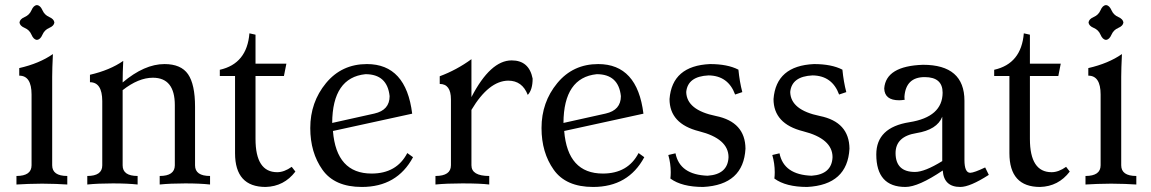

<svg xmlns="http://www.w3.org/2000/svg" viewBox="-20 -739 4609 769"><path d="M127.9 -579.1Q114.3 -580.6 106.2 -599.9Q98.1 -619.1 78.9 -627.2Q59.6 -635.3 58.1 -648.9Q59.6 -662.6 78.9 -670.9Q98.1 -679.2 106.2 -698.2Q114.3 -717.3 127.9 -718.8Q141.6 -717.3 149.9 -698.2Q158.2 -679.2 177.2 -670.9Q196.3 -662.6 197.8 -648.9Q196.3 -635.3 177.2 -627.2Q158.2 -619.1 149.9 -599.9Q141.6 -580.6 127.9 -579.1ZM249.5 0Q208.5 -2.9 148.9 -3.4Q89.4 -2.9 45.9 0V-34.2Q106.4 -34.2 106.4 -77.1V-360.4Q106.4 -436 57.1 -436V-466.3Q138.2 -484.9 191.9 -522.5Q189 -463.4 189 -431.6V-77.1Q189 -34.2 249.5 -34.2Z M821.3 0Q780.8 -4.4 721.7 -4.4Q662.6 -4.4 619.6 0V-34.2Q679.7 -34.2 680.2 -76.7V-317.9Q680.2 -427.7 592.3 -427.7Q534.7 -427.7 471.2 -377.9V-76.7Q471.2 -34.2 531.2 -34.2V0Q490.7 -4.4 431.6 -4.4Q372.6 -4.4 329.6 0V-34.2Q389.6 -34.2 389.6 -76.7V-334.5Q389.2 -409.7 340.3 -409.7V-439.5Q420.4 -458 473.6 -495.1Q471.2 -448.7 471.2 -408.7Q558.6 -482.4 638.7 -482.4Q705.1 -482.4 733.2 -441.7Q761.2 -400.9 761.2 -311.5V-76.7Q761.2 -34.2 821.3 -34.2Z M1043.9 9.8Q921.4 9.8 921.4 -125.5V-434.6H860.4V-459.5Q969.2 -483.9 979 -605.5L1003.4 -600.1V-483.9H1127L1117.2 -434.6H1003.4V-182.6Q1003.4 -49.3 1090.3 -49.3Q1118.2 -49.3 1148.4 -70.8L1163.1 -51.8Q1117.7 7.8 1043.9 9.8Z M1429.2 9.8Q1320.3 9.8 1271.5 -59.1Q1222.7 -127.9 1222.7 -226.1Q1222.7 -329.6 1285.6 -406Q1348.6 -482.4 1449.7 -482.4Q1606.4 -482.4 1630.9 -283.7L1313.5 -214.4Q1327.1 -43.9 1468.3 -43.9Q1568.8 -43.9 1611.3 -126L1634.3 -109.4Q1570.3 9.8 1429.2 9.8ZM1310.5 -246.6 1479.5 -284.2Q1540.5 -297.9 1540.5 -354Q1531.2 -441.9 1443.8 -441.9Q1311.5 -428.2 1310.5 -246.6Z M1939.5 0Q1904.3 -4.4 1831.5 -4.4Q1769 -4.4 1724.1 0V-34.2Q1786.1 -34.2 1786.1 -77.1V-340.8Q1786.1 -402.8 1741.2 -402.8V-433.6Q1808.6 -458.5 1868.2 -502V-350.1Q1944.3 -497.1 2029.3 -497.1Q2099.1 -497.1 2113.3 -424.3Q2113.3 -379.4 2093.8 -358.9Q2071.8 -416 2015.6 -416Q1937.5 -415 1868.2 -298.8V-77.1Q1868.2 -34.2 1939.5 -34.2Z M2355.5 9.8Q2246.6 9.8 2197.8 -59.1Q2148.9 -127.9 2148.9 -226.1Q2148.9 -329.6 2211.9 -406Q2274.9 -482.4 2376 -482.4Q2532.7 -482.4 2557.1 -283.7L2239.7 -214.4Q2253.4 -43.9 2394.5 -43.9Q2495.1 -43.9 2537.6 -126L2560.5 -109.4Q2496.6 9.8 2355.5 9.8ZM2236.8 -246.6 2405.8 -284.2Q2466.8 -297.9 2466.8 -354Q2457.5 -441.9 2370.1 -441.9Q2237.8 -428.2 2236.8 -246.6Z M2796.4 9.8Q2710.9 9.8 2665 -23.9Q2666.5 -36.1 2666.5 -49.3Q2666.5 -84 2656.7 -118.2L2685.5 -125Q2702.6 -39.1 2814 -35.2Q2895 -40.5 2897.9 -109.4Q2897.9 -183.6 2779.8 -213.4Q2661.6 -243.2 2661.6 -342.3Q2671.9 -475.6 2823.7 -482.4Q2894 -482.4 2937.5 -460Q2942.4 -410.6 2953.1 -370.1L2924.3 -360.4Q2896.5 -436 2817.9 -437Q2734.4 -433.1 2728.5 -370.6Q2730 -298.3 2847.4 -274.4Q2964.8 -250.5 2965.8 -143.6Q2958 1.5 2796.4 9.8Z M3212.9 9.8Q3127.4 9.8 3081.5 -23.9Q3083 -36.1 3083 -49.3Q3083 -84 3073.2 -118.2L3102.1 -125Q3119.1 -39.1 3230.5 -35.2Q3311.5 -40.5 3314.5 -109.4Q3314.5 -183.6 3196.3 -213.4Q3078.1 -243.2 3078.1 -342.3Q3088.4 -475.6 3240.2 -482.4Q3310.5 -482.4 3354 -460Q3358.9 -410.6 3369.6 -370.1L3340.8 -360.4Q3313 -436 3234.4 -437Q3150.9 -433.1 3145 -370.6Q3146.5 -298.3 3263.9 -274.4Q3381.3 -250.5 3382.3 -143.6Q3374.5 1.5 3212.9 9.8Z M3644.5 -50.3Q3683.6 -50.3 3753.9 -93.8V-271.5Q3733.4 -219.2 3650.1 -205.8Q3566.9 -192.4 3566.9 -125.5Q3567.4 -50.3 3644.5 -50.3ZM3826.2 9.8Q3760.3 9.8 3755.9 -56.2Q3658.2 9.8 3606.4 9.8Q3489.7 9.8 3489.7 -120.6Q3489.7 -228.5 3622.3 -249.5Q3754.9 -270.5 3755.4 -367.7Q3755.4 -430.2 3683.6 -430.2Q3608.4 -430.2 3602.5 -352.5Q3602.5 -343.3 3603.5 -339.4Q3590.8 -337.4 3581.1 -337.4Q3522.9 -337.4 3521.5 -384.8Q3528.3 -474.6 3676.8 -479.5Q3842.8 -479.5 3842.8 -335.4V-98.6Q3842.8 -46.9 3866.2 -46.9Q3881.8 -47.4 3925.8 -68.4L3940.4 -38.6Q3865.2 9.8 3826.2 9.8Z M4145.5 9.8Q4022.9 9.8 4022.9 -125.5V-434.6H3961.9V-459.5Q4070.8 -483.9 4080.6 -605.5L4105 -600.1V-483.9H4228.5L4218.8 -434.6H4105V-182.6Q4105 -49.3 4191.9 -49.3Q4219.7 -49.3 4250 -70.8L4264.6 -51.8Q4219.2 7.8 4145.5 9.8Z M4409.7 -579.1Q4396 -580.6 4387.9 -599.9Q4379.9 -619.1 4360.6 -627.2Q4341.3 -635.3 4339.8 -648.9Q4341.3 -662.6 4360.6 -670.9Q4379.9 -679.2 4387.9 -698.2Q4396 -717.3 4409.7 -718.8Q4423.3 -717.3 4431.6 -698.2Q4439.9 -679.2 4459 -670.9Q4478 -662.6 4479.5 -648.9Q4478 -635.3 4459 -627.2Q4439.9 -619.1 4431.6 -599.9Q4423.3 -580.6 4409.7 -579.1ZM4531.2 0Q4490.2 -2.9 4430.7 -3.4Q4371.1 -2.9 4327.6 0V-34.2Q4388.2 -34.2 4388.2 -77.1V-360.4Q4388.2 -436 4338.9 -436V-466.3Q4419.9 -484.9 4473.6 -522.5Q4470.7 -463.4 4470.7 -431.6V-77.1Q4470.7 -34.2 4531.2 -34.2Z"/></svg>

Font: Kelvinch
Style: Regular
Weight: 400
Designer: Paul James MIller
Foundry: High-Logic / Made with FontCreator
Version: Version 3.30 September 23, 2016